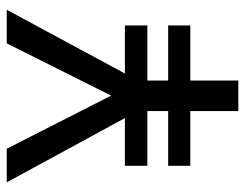

<svg xmlns="http://www.w3.org/2000/svg" viewBox="-99 -631 730 572"><g transform="rotate(-90 266.0 -345.0)"><path d="M221.2 -143.1H58.1V-209H221.2V-271H58.1V-337.9H200.2L8.8 -689.9H108.9L267.1 -378.9L422.9 -689.9H522.9L333 -337.9H476.1V-271H312V-209H476.1V-143.1H312V0H221.2Z"/></g></svg>

Font: D-DIN Exp
Style: Regular
Weight: 400
Width: 7
Designer: Charles Nix
Foundry: Datto Inc.
Version: Version 1.00